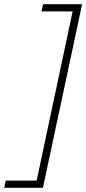

<svg xmlns="http://www.w3.org/2000/svg" viewBox="-88 -734 410 912"><path d="M-68 158H116L302 -714H117L109 -680H257L86 124H-61Z"/></svg>

Font: Noto Sans SemiCondensed ExtraLight
Style: Italic
Weight: 200
Width: 4
Italic angle: -12°
Designer: Monotype Design Team
Foundry: Monotype Imaging Inc.
Version: Version 2.013